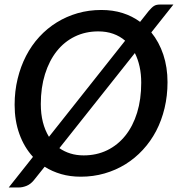

<svg xmlns="http://www.w3.org/2000/svg" viewBox="-20 -772 790 847"><path d="M242 -118.5Q264 -103 290.8 -94.8Q317.5 -86.5 349 -86.5Q406 -86.5 452.8 -109.2Q499.5 -132 533 -173.8Q566.5 -215.5 584.8 -274.8Q603 -334 603 -407Q603 -445.5 595.8 -478.2Q588.5 -511 575 -538ZM532 -592.5Q509 -612.5 479.2 -623Q449.5 -633.5 413.5 -633.5Q357 -633.5 310.2 -610.8Q263.5 -588 230.2 -546Q197 -504 178.5 -444.8Q160 -385.5 160 -313Q160 -269.5 169.2 -233.2Q178.5 -197 196 -168.5ZM647.5 -629Q682 -586.5 700.5 -530.8Q719 -475 719 -409.5Q719 -349.5 706 -295Q693 -240.5 668.8 -194.2Q644.5 -148 610 -110.8Q575.5 -73.5 533 -47.2Q490.5 -21 441 -6.8Q391.5 7.5 336.5 7.5Q289.5 7.5 249.8 -4Q210 -15.5 177 -36.5L129 23.5Q114.5 41 96.8 48Q79 55 63 55H18.5L125.5 -80Q86.5 -122.5 65.5 -181Q44.5 -239.5 44.5 -309.5Q44.5 -370 57.8 -424.5Q71 -479 95 -525.5Q119 -572 153.5 -609.5Q188 -647 230.5 -673.2Q273 -699.5 322.5 -713.8Q372 -728 427 -728Q478 -728 520.8 -714.5Q563.5 -701 598 -675.5L636 -723.5Q642.5 -731 648 -736.5Q653.5 -742 659 -745.5Q664.5 -749 671 -750.5Q677.5 -752 687 -752H745Z"/></svg>

Font: Lato SemiBold
Style: Italic
Weight: 600
Italic angle: -7°
Designer: Lukasz Dziedzic with Adam Twardoch and Botio Nikoltchev
Foundry: tyPoland Lukasz Dziedzic
Version: Version 2.015; 2015-08-06; http://www.latofonts.com/